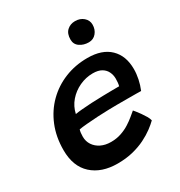

<svg xmlns="http://www.w3.org/2000/svg" viewBox="-170 -841 894 955"><g transform="rotate(-30 277.0 -363.0)"><path d="M483.5 -104.5Q468.5 -89.5 445 -72Q421.5 -54.5 390 -38.8Q358.5 -23 318.5 -13Q278.5 -3 230 -3Q138 -3 83.5 -52.5Q29 -102 29 -195.5Q29 -271.5 54.5 -333.5Q80 -395.5 125.2 -440.2Q170.5 -485 230.5 -509.2Q290.5 -533.5 360.5 -533.5Q444.5 -533.5 489.2 -490Q534 -446.5 534 -370.5Q534 -343 528 -314Q522 -285 510.5 -257.5Q504.5 -258 482.5 -258Q460.5 -258 430.8 -258.2Q401 -258.5 372.5 -258.2Q344 -258 325.5 -257.5Q295 -257 260.5 -255Q226 -253 196.5 -250.5Q167 -248 150.5 -245Q145.5 -229.5 145.5 -205.5Q145.5 -178.5 159.5 -157.5Q173.5 -136.5 198 -124.5Q222.5 -112.5 255 -112.5Q287 -112.5 314 -121.8Q341 -131 362.5 -144.8Q384 -158.5 400 -172Q416 -185.5 426.5 -194Q429 -191.5 437 -181.5Q445 -171.5 454.8 -157.8Q464.5 -144 472.8 -130Q481 -116 483.5 -104.5ZM172 -320.5Q185.5 -323 210 -325.2Q234.5 -327.5 266.8 -329.2Q299 -331 335 -331.5Q356 -332 376 -332.2Q396 -332.5 410 -332.5Q424 -332.5 427.5 -332.5Q430 -341 431 -352.2Q432 -363.5 432 -374Q432 -395 423.2 -413.2Q414.5 -431.5 395.5 -442.8Q376.5 -454 345.5 -454Q306 -454 269.2 -437Q232.5 -420 206.5 -390Q180.5 -360 172 -320.5ZM399 -723Q428 -723 447.2 -706.2Q466.5 -689.5 466.5 -664.5Q466.5 -636.5 450 -616.8Q433.5 -597 407 -597Q377.5 -597 355.8 -612Q334 -627 334 -654.5Q334 -688.5 352.8 -705.8Q371.5 -723 399 -723Z"/></g></svg>

Font: Grandstander Thin Medium
Style: Italic
Weight: 500
Italic angle: -15°
Version: Version 1.200